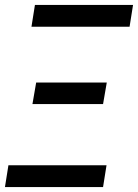

<svg xmlns="http://www.w3.org/2000/svg" viewBox="-24 -755 557 775"><path d="M499 -647H103L117 -735H513ZM107 -335 122 -422H407L392 -335ZM-4 0 10 -88H406L392 0Z"/></svg>

Font: Iosevka Semibold Oblique
Style: Regular
Weight: 600
Italic angle: -9°
Monospace: yes
Designer: Belleve Invis
Foundry: Belleve Invis
Version: Version 32.5.0; ttfautohint (v1.8.4)